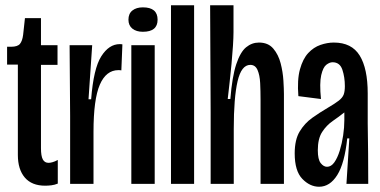

<svg xmlns="http://www.w3.org/2000/svg" viewBox="-20 -700 1448 731"><path d="M152 7Q101 7 74.5 -24Q48 -55 48 -110V-454H7V-522H22Q47 -522 56 -533Q65 -544 68 -567L75 -631H136V-528H199V-453H136V-136Q136 -106 143 -93Q150 -80 165 -80Q171 -80 180 -82.5Q189 -85 200 -91V-1Q188 4 175.5 5.5Q163 7 152 7Z M247 0V-259L245 -528H331L317 -322H327Q336 -439 365.5 -485.5Q395 -532 436 -532Q443 -532 446 -531L442 -432Q438 -433 431 -433Q384 -433 360 -377.5Q336 -322 336 -198V0Z M480 0V-528H569V0ZM524 -579Q499 -579 484 -591Q469 -603 469 -625Q469 -648 484 -660Q499 -672 524 -672Q580 -672 580 -625Q580 -579 524 -579Z M631 0V-680H719V0Z M782 0V-273L780 -680H869V-577Q869 -558 867 -526Q865 -494 861.5 -457Q858 -420 854 -384.5Q850 -349 847 -323H857Q864 -409 879.5 -455.5Q895 -502 917 -520Q939 -538 966 -538Q1001 -538 1020.5 -515Q1040 -492 1048.5 -459Q1057 -426 1059 -393.5Q1061 -361 1061 -342V0H972V-321Q972 -354 970.5 -384Q969 -414 960.5 -433.5Q952 -453 933 -453Q899 -453 884.5 -390.5Q870 -328 870 -209V0Z M1195 11Q1160 11 1131 -19Q1102 -49 1102 -116Q1102 -168 1121 -199.5Q1140 -231 1169 -251.5Q1198 -272 1227 -289Q1256 -306 1270 -317Q1284 -328 1288.5 -340Q1293 -352 1293 -372Q1293 -406 1283.5 -434.5Q1274 -463 1246 -463Q1235 -463 1222.5 -453.5Q1210 -444 1203 -414Q1196 -384 1202 -323L1116 -334Q1111 -396 1122 -436Q1133 -476 1153.5 -498Q1174 -520 1200 -529Q1226 -538 1251 -538Q1319 -538 1349.5 -488.5Q1380 -439 1380 -344V-231Q1381 -174 1381.5 -116Q1382 -58 1382 0H1299Q1302 -43 1304.5 -86.5Q1307 -130 1310 -173H1302Q1292 -78 1264 -33.5Q1236 11 1195 11ZM1225 -65Q1241 -65 1253 -82Q1265 -99 1273.5 -126.5Q1282 -154 1286.5 -184.5Q1291 -215 1291 -242V-272Q1271 -256 1247 -239.5Q1223 -223 1206.5 -197.5Q1190 -172 1190 -128Q1190 -93 1201 -79Q1212 -65 1225 -65Z"/></svg>

Font: Bricolage Grotesque 48pt Condensed
Style: Regular
Weight: 400
Width: 3
Designer: Mathieu Triay
Foundry: Atelier Triay
Version: Version 1.000; ttfautohint (v1.8.4.7-5d5b);gftools[0.9.32]